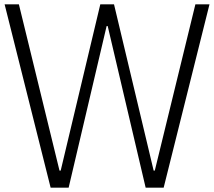

<svg xmlns="http://www.w3.org/2000/svg" viewBox="-20 -861 982 881"><path d="M212.3 0 1.2 -841H66.7L253 -78.3H258.5L440.2 -841H503.2L685 -78.3H690.3L876.5 -841H941.2L731 0H648.3L474.2 -741.3H469.2L295 0Z"/></svg>

Font: Matangi Light
Style: Regular
Weight: 300
Designer: Prashant Pant
Foundry: The Graphic Ant
Version: Version 3.002